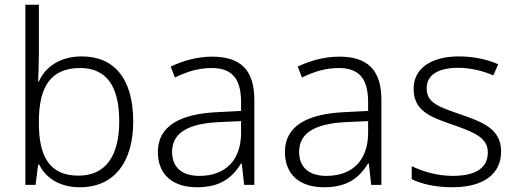

<svg xmlns="http://www.w3.org/2000/svg" viewBox="-20 -780 2180 810"><path d="M144 -550V-760H87V0H130L141 -86H145C172 -32 228 10 317 10C464 10 542 -99 542 -267C542 -448 462 -542 325 -542C233 -542 170 -497 144 -436H141C142 -463 144 -512 144 -550ZM318 -493C429 -493 483 -417 483 -268C483 -121 425 -39 311 -39C191 -39 144 -117 144 -260V-267C144 -414 194 -493 318 -493Z M875 -541C811 -541 750 -523 700 -499L718 -453C769 -478 818 -493 873 -493C954 -493 997 -454 997 -349V-312L900 -307C734 -300 646 -245 646 -139C646 -43 709 10 811 10C910 10 959 -30 997 -90H1000L1010 0H1053V-358C1053 -485 995 -541 875 -541ZM907 -265 997 -269V-217C996 -105 932 -38 821 -38C749 -38 706 -73 706 -139C706 -219 772 -259 907 -265Z M1411 -541C1347 -541 1286 -523 1236 -499L1254 -453C1305 -478 1354 -493 1409 -493C1490 -493 1533 -454 1533 -349V-312L1436 -307C1270 -300 1182 -245 1182 -139C1182 -43 1245 10 1347 10C1446 10 1495 -30 1533 -90H1536L1546 0H1589V-358C1589 -485 1531 -541 1411 -541ZM1443 -265 1533 -269V-217C1532 -105 1468 -38 1357 -38C1285 -38 1242 -73 1242 -139C1242 -219 1308 -259 1443 -265Z M2094 -141C2094 -235 2019 -264 1924 -297C1832 -329 1780 -345 1780 -408C1780 -464 1829 -494 1913 -494C1966 -494 2020 -480 2061 -462L2082 -509C2036 -529 1980 -542 1916 -542C1800 -542 1725 -492 1725 -406C1725 -313 1793 -287 1892 -253C1988 -220 2038 -196 2038 -137C2038 -76 1994 -38 1889 -38C1826 -38 1764 -56 1717 -79V-24C1756 -5 1814 10 1888 10C2019 10 2094 -45 2094 -141Z"/></svg>

Font: Noto Sans Myanmar UI Light
Style: Regular
Weight: 300
Designer: Monotype Design Team
Foundry: Monotype Imaging Inc.
Version: Version 2.103